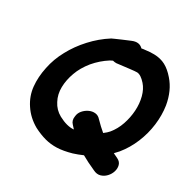

<svg xmlns="http://www.w3.org/2000/svg" viewBox="-167 -908 1089 1091"><g transform="rotate(30 378.0 -363.0)"><path d="M580 9Q604 21 625.5 15Q647 9 663 -8Q679 -25 685.5 -46.5Q692 -68 686.5 -87.5Q681 -107 660 -117L629 -132Q642 -145 653 -158Q693 -207 718 -267.5Q743 -328 751 -392Q759 -456 750 -515Q735 -604 684 -662Q653 -698 621 -715Q589 -732 547 -733Q524 -734 478 -728L467 -726Q440 -754 396 -735Q396 -735 380.5 -728.5Q365 -722 345 -713.5Q325 -705 308.5 -697.5Q292 -690 290 -689Q230 -651 180.5 -597Q131 -543 99 -483Q66 -423 53 -358Q39 -292 45 -232.5Q51 -173 85 -122Q119 -70 177 -37Q218 -16 255.5 -6Q293 4 333.5 2.5Q374 1 427 -14Q456 -23 488 -37Q526 -15 580 9ZM365 -135Q321 -131 265 -161Q225 -183 205 -223Q184 -262 185 -309.5Q186 -357 204 -406Q221 -454 259 -501Q297 -546 346 -577Q350 -579 354 -581Q358 -583 362 -585Q373 -582 385 -582Q416 -585 468 -592Q501 -596 514 -596Q539 -595 570 -560Q594 -533 605 -491Q616 -449 613 -402Q610 -355 594.5 -309.5Q579 -264 550 -229Q539 -216 519 -201Q490 -225 458 -258Q444 -274 424 -276Q404 -278 384 -268.5Q364 -259 349.5 -242Q335 -225 333 -203Q328 -174 346 -156L365 -135Z"/></g></svg>

Font: Balsamiq Sans
Style: Bold Italic
Weight: 700
Italic angle: -12°
Designer: Michael Angeles
Foundry: Balsamiq SRL
Version: Version 1.020; ttfautohint (v1.8.4.7-5d5b);gftools[0.9.26]